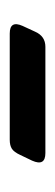

<svg xmlns="http://www.w3.org/2000/svg" viewBox="124 -452 115 404"><g transform="rotate(-90 182.0 -250.5)"><path d="M313 -288Q341 -288 329 -261L317 -235Q307.5 -213 285 -213H61.5Q33 -213 45.5 -241L57.5 -266Q63.5 -279 70.5 -283.5Q77.5 -288 89.5 -288Z"/></g></svg>

Font: Fraunces 72pt S100
Style: Italic
Weight: 400
Italic angle: -16°
Version: Version 1.000; ttfautohint (v1.8.3)